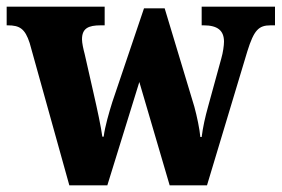

<svg xmlns="http://www.w3.org/2000/svg" viewBox="-24 -556 845 576"><path d="M65 -427 184 0H298L394 -310L485 0H597L718 -402C738 -466 752 -480 788 -480H801V-536H581V-480H587C628 -480 648 -465 648 -431C648 -420 645 -398 640 -381L601 -239C591 -203 585 -176 581 -145H577C575 -168 567 -207 559 -236L470 -531H408L313 -250C303 -218 291 -177 287 -146H283C279 -176 268 -227 257 -275L230 -394C226 -409 222 -427 222 -438C222 -471 241 -480 278 -480H290V-536H-4V-480H-1C35 -480 51 -470 65 -427Z"/></svg>

Font: Noto Serif Devanagari SemiCondensed ExtraBold
Style: Regular
Weight: 800
Width: 4
Designer: Universal Thirst, Indian Type Foundry and the Monotype Design Team
Foundry: Monotype Imaging Inc.
Version: Version 2.004